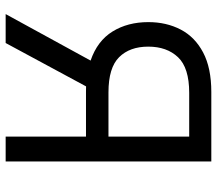

<svg xmlns="http://www.w3.org/2000/svg" viewBox="-64 -703 767 679"><g transform="rotate(90 319.5 -363.5)"><path d="M551.1 0V-727.3H305.4Q220.2 -727.3 165.5 -698.3Q110.8 -669.4 84.5 -619Q58.2 -568.5 58.2 -504.3Q58.2 -431.8 91.4 -378Q124.6 -324.2 194.2 -300.4L29.8 0H132.1L285.5 -284.4Q294.4 -284.1 304 -284.1H463.1V0ZM463.1 -363.6H306.8Q219.5 -363.6 182.2 -401.3Q144.9 -438.9 144.9 -504.3Q144.9 -570 182.4 -609.6Q219.8 -649.1 308.2 -649.1H463.1Z"/></g></svg>

Font: Inter UI
Style: Regular
Weight: 400
Designer: Rasmus Andersson
Foundry: rsms
Version: 3.2;8d6f07862